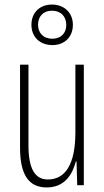

<svg xmlns="http://www.w3.org/2000/svg" viewBox="-20 -813 458 843"><path d="M210 -615C263 -615 300 -650 300 -704C300 -758 261 -793 208 -793C157 -793 118 -760 118 -704C118 -648 158 -615 210 -615ZM210 -643C169 -643 147 -670 147 -704C147 -740 169 -766 208 -766C247 -766 271 -741 271 -703C271 -667 247 -643 210 -643ZM348 -529H311V-233C311 -90 266 -25 190 -25C135 -25 105 -70 105 -174V-529H68V-165C68 -49 104 10 185 10C264 10 298 -47 313 -104H316L319 0H348Z"/></svg>

Font: Noto Sans Myanmar ExtraCondensed ExtraLight
Style: Regular
Weight: 200
Width: 2
Designer: Monotype Design Team
Foundry: Monotype Imaging Inc.
Version: Version 2.107